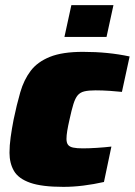

<svg xmlns="http://www.w3.org/2000/svg" viewBox="-20 -720 525 748"><path d="M227 8Q143 8 97.5 -8Q52 -24 34.5 -54Q17 -84 17 -125Q17 -153 21.5 -185.5Q26 -218 33 -254Q45 -312 59 -360.5Q73 -409 99.5 -444Q126 -479 174.5 -498.5Q223 -518 303 -518Q353 -518 398 -513.5Q443 -509 485 -500L455 -362Q438 -364 408.5 -366Q379 -368 352 -368Q325 -368 308.5 -364Q292 -360 282.5 -348.5Q273 -337 266 -314.5Q259 -292 251 -255Q245 -229 242 -210.5Q239 -192 239 -179Q239 -164 245 -156Q251 -148 265 -145Q279 -142 303 -142Q326 -142 357.5 -144Q389 -146 414 -149L385 -11Q345 -2 305 3Q265 8 227 8ZM231 -576 258 -700H422L395 -576Z"/></svg>

Font: Saira Thin Black
Style: Italic
Weight: 900
Italic angle: -12°
Version: Version 1.101